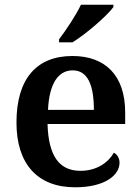

<svg xmlns="http://www.w3.org/2000/svg" viewBox="-20 -786 597 816"><path d="M231 -619V-606H288C347 -642 437 -721 462 -756V-766H324C303 -721 260 -657 231 -619ZM299 10C428 10 488 -43 488 -94C488 -114 478 -130 464 -137C440 -95 391 -60 322 -60C234 -60 186 -120 182 -259H512V-308C512 -466 427 -548 288 -548C136 -548 50 -452 50 -265C50 -91 138 10 299 10ZM379 -319H184C189 -428 226 -487 289 -487C354 -487 379 -422 379 -319Z"/></svg>

Font: Noto Serif Yezidi SemiBold
Style: Regular
Weight: 600
Designer: Dalton Maag Ltd
Foundry: Dalton Maag Ltd
Version: Version 1.001